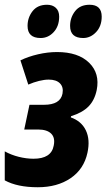

<svg xmlns="http://www.w3.org/2000/svg" viewBox="-20 -778 448 808"><path d="M139 10Q53 10 0 -19V-141Q27 -126 59 -118Q91 -110 121 -110Q196 -110 206 -165Q213 -198 195.5 -215.5Q178 -233 140 -233H82L104 -337H165Q234 -337 243 -384Q248 -411 232.5 -427Q217 -443 185 -443Q167 -443 144.5 -437.5Q122 -432 99 -422L66 -524Q99 -540 140 -549.5Q181 -559 220 -559Q309 -559 355 -514Q401 -469 387 -399Q378 -356 352.5 -330Q327 -304 279 -289L278 -284Q323 -268 341.5 -229Q360 -190 348 -135Q333 -66 277 -28Q221 10 139 10ZM330 -618Q275 -618 275 -669Q275 -704 296 -731Q317 -758 357 -758Q408 -758 408 -708Q408 -668 384.5 -643Q361 -618 330 -618ZM151 -618Q96 -618 96 -669Q96 -704 117 -731Q138 -758 178 -758Q201 -758 215 -745Q229 -732 229 -708Q229 -668 206 -643Q183 -618 151 -618Z"/></svg>

Font: Noto Sans ExtraCondensed ExtraBold
Style: Italic
Weight: 800
Width: 2
Italic angle: -12°
Designer: Monotype Design Team
Foundry: Monotype Imaging Inc.
Version: Version 2.013; ttfautohint (v1.8.4.7-5d5b)